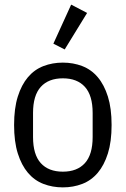

<svg xmlns="http://www.w3.org/2000/svg" viewBox="-20 -799 544 831"><path d="M252 12Q207 12 168 -3Q129 -18 101 -51Q73 -84 57 -135Q41 -186 41 -258Q41 -330 57 -381Q73 -432 101 -465Q129 -498 168 -513Q207 -528 252 -528Q297 -528 336 -513Q375 -498 403 -465Q431 -432 447 -381Q463 -330 463 -258Q463 -186 447 -135Q431 -84 403 -51Q375 -18 336 -3Q297 12 252 12ZM252 -56Q314 -56 347.5 -93Q381 -130 381 -206V-310Q381 -386 347.5 -423Q314 -460 252 -460Q190 -460 156.5 -423Q123 -386 123 -310V-206Q123 -130 156.5 -93Q190 -56 252 -56ZM260 -585 211 -610 288 -779 357 -743Z"/></svg>

Font: IBM Plex Sans Cond
Style: Regular
Weight: 400
Width: 3
Designer: Mike Abbink, Paul van der Laan, Pieter van Rosmalen
Foundry: Bold Monday
Version: Version 1.3